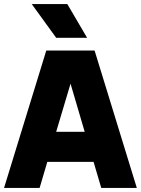

<svg xmlns="http://www.w3.org/2000/svg" viewBox="-20 -930 697 950"><path d="M0 0Q52 -168 104.5 -340Q157 -512 209 -680Q268 -680 328.5 -680Q389 -680 448 -680Q500 -512 552.5 -340Q605 -168 657 0Q614 0 569.5 0Q525 0 481 0Q471 -32 462 -64.5Q453 -97 443 -129Q386 -129 328.5 -129Q271 -129 214 -129Q204 -97 195 -64.5Q186 -32 176 0Q133 0 88.5 0Q44 0 0 0ZM258 -278Q293 -278 328.5 -278Q364 -278 399 -278Q382 -337 364 -397Q346 -457 329 -516Q312 -457 293.5 -397Q275 -337 258 -278ZM411 -743Q374 -743 335 -743Q296 -743 258 -743Q228 -784 197.5 -826.5Q167 -869 137 -910Q181 -910 225.5 -910Q270 -910 313 -910Q337 -869 362 -826.5Q387 -784 411 -743Z"/></svg>

Font: Tilt Warp
Style: Regular
Weight: 400
Designer: Andy Clymer
Foundry: Andy Clymer
Version: Version 1.000